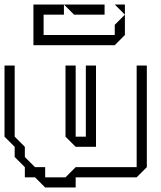

<svg xmlns="http://www.w3.org/2000/svg" viewBox="-20 -785 714 850"><path d="M270 -180V-495H315V-180H360V-495H405V-135H315ZM90 0V-45L45 -90V-135L0 -180V-495H45V-180L90 -135V-90L135 -45H180V0H270L315 -45H585V-495H630V-45L585 0H315V45H180L135 0ZM533 -720 488 -765H533ZM308 -720 263 -765H443V-720ZM128 -585V-765H263V-720H173V-630H488V-675L533 -720V-630L488 -585Z"/></svg>

Font: Rubik Iso
Style: Regular
Weight: 400
Designer: Hubert and Fischer, NaN
Foundry: Hubert and Fischer, NaN
Version: Version 2.200